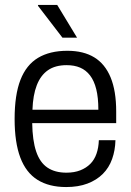

<svg xmlns="http://www.w3.org/2000/svg" viewBox="-20 -743 528 775"><path d="M247 12Q178 12 131.5 -17Q85 -46 62 -107Q39 -168 39 -263Q39 -360 62.5 -420.5Q86 -481 133.5 -509.5Q181 -538 252 -538Q317 -538 360.5 -511.5Q404 -485 426.5 -430.5Q449 -376 449 -293V-246H110Q111 -176 126 -131.5Q141 -87 171.5 -66.5Q202 -46 248 -46Q280 -46 304 -55.5Q328 -65 344.5 -81.5Q361 -98 369.5 -122.5Q378 -147 379 -177H446Q445 -136 432.5 -101Q420 -66 395 -41Q370 -16 333 -2Q296 12 247 12ZM111 -300H377Q377 -349 368.5 -383Q360 -417 343.5 -438.5Q327 -460 303.5 -470Q280 -480 249 -480Q203 -480 173.5 -459.5Q144 -439 128.5 -399Q113 -359 111 -300ZM291 -591H232L133 -720L134 -723H211Z"/></svg>

Font: Archivo SemiCondensed Light
Style: Regular
Weight: 300
Width: 4
Designer: Hector Gatti
Foundry: Omnibus-Type
Version: Version 2.001